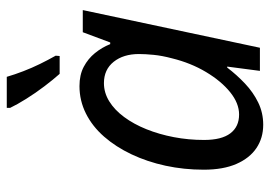

<svg xmlns="http://www.w3.org/2000/svg" viewBox="-138 -668 816 581"><g transform="rotate(-90 270.5 -378.0)"><path d="M183 10Q143 10 112.5 -10.5Q82 -31 64.5 -71Q47 -111 47 -170Q47 -230 59 -285.5Q71 -341 93.5 -388.5Q116 -436 147 -471.5Q178 -507 217 -526.5Q256 -546 300 -546Q334 -546 358.5 -533Q383 -520 400 -499Q417 -478 427 -453H432L463 -536H530L416 0H346L359 -99H356Q334 -70 307.5 -45Q281 -20 250 -5Q219 10 183 10ZM214 -63Q248 -63 281.5 -90Q315 -117 342.5 -163Q370 -209 384 -266Q392 -296 394.5 -321.5Q397 -347 397 -366Q397 -413 373.5 -442.5Q350 -472 309 -472Q280 -472 254 -456Q228 -440 206.5 -411Q185 -382 169.5 -343.5Q154 -305 145.5 -260.5Q137 -216 137 -169Q137 -116 157 -89.5Q177 -63 214 -63ZM337 -606Q320 -625 299.5 -652Q279 -679 261.5 -707Q244 -735 234 -756V-766H328Q335 -742 345 -716Q355 -690 367 -665.5Q379 -641 392 -618L391 -606Z"/></g></svg>

Font: Noto Sans Display
Style: Italic
Weight: 400
Italic angle: -12°
Designer: Monotype Design Team
Foundry: Monotype Imaging Inc.
Version: Version 2.003